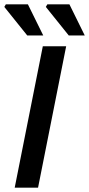

<svg xmlns="http://www.w3.org/2000/svg" viewBox="-36 -868 412 888"><path d="M32 0 162 -654H270L140 0ZM90 -704 -16 -836 -9 -848H93L164 -704ZM282 -704 176 -836 183 -848H285L356 -704Z"/></svg>

Font: Source Sans 3 Semibold
Style: Italic
Weight: 600
Italic angle: -11°
Designer: Paul D. Hunt
Foundry: Adobe
Version: Version 3.052;hotconv 1.1.0;makeotfexe 2.6.0